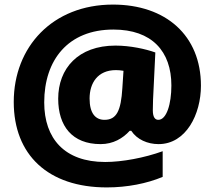

<svg xmlns="http://www.w3.org/2000/svg" viewBox="-20 -743 937 838"><path d="M857 -369C857 -588 704 -723 473 -723C209 -723 40 -538 40 -298C40 -67 190 75 446 75C535 75 621 58 690 29V-83C610 -54 513 -36 439 -36C262 -36 173 -138 173 -296C173 -481 277 -614 475 -614C643 -614 728 -519 728 -370C728 -289 707 -220 671 -220C657 -220 647 -231 647 -262C647 -280 648 -301 648 -308L658 -514C616 -529 549 -544 484 -544C321 -544 234 -444 234 -312C234 -193 295 -114 419 -114C474 -114 516 -139 546 -172H553C578 -134 624 -114 672 -114C792 -114 857 -244 857 -369ZM371 -313C371 -380 406 -437 486 -437C498 -437 506 -436 519 -434L514 -358C508 -260 489 -220 436 -220C397 -220 371 -248 371 -313Z"/></svg>

Font: Noto Sans Canadian Aboriginal Black
Style: Regular
Weight: 900
Designer: Monotype Design Team, Typotheque's Kevin King
Foundry: Monotype Imaging Inc.
Version: Version 2.004